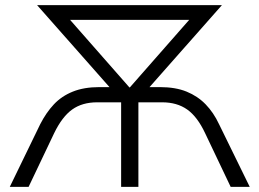

<svg xmlns="http://www.w3.org/2000/svg" viewBox="-20 -725 1006 745"><path d="M18 0 136 -243Q159 -288 189 -320Q219 -352 262.5 -369.5Q306 -387 365 -387H431L426 -363L124 -705H841L539 -363L534 -387H601Q661 -387 704 -369.5Q747 -352 778 -320Q809 -288 830 -243L949 0H875L776 -208Q746 -272 706.5 -300Q667 -328 609 -328H517V0H450V-328H357Q299 -328 260 -300Q221 -272 190 -208L91 0ZM482 -386H484L744 -682L750 -648H216L222 -682Z"/></svg>

Font: Nunito Sans 9pt Light
Style: Regular
Weight: 300
Version: Version 3.101;gftools[0.9.27]